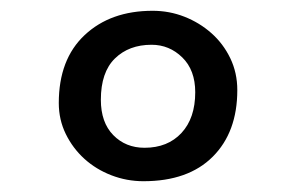

<svg xmlns="http://www.w3.org/2000/svg" viewBox="-20 -721 540 356"><path d="M248 -447Q291 -447 316.5 -474.5Q342 -502 342 -550Q342 -591 318 -614.5Q294 -638 261 -638Q219 -638 193 -612.5Q167 -587 167 -536Q167 -494 190 -470.5Q213 -447 248 -447ZM246 -385Q215 -385 186.5 -396Q158 -407 136.5 -426.5Q115 -446 102 -472.5Q89 -499 89 -530Q89 -611 137 -656Q185 -701 263 -701Q294 -701 322 -690Q350 -679 372 -659.5Q394 -640 407 -613Q420 -586 420 -554Q420 -476 374.5 -430.5Q329 -385 246 -385Z"/></svg>

Font: Yekcdsyqcyvpieeyorgstswgcgt
Style: Regular
Weight: 400
Italic angle: -8°
Designer: Carrois Corporate & Edenspiekermann
Foundry: Carrois Corporate GbR & Edenspiekermann AG
Version: Version 2.001